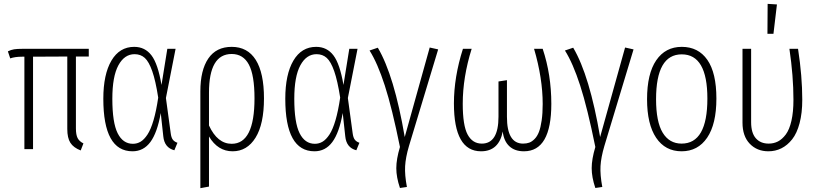

<svg xmlns="http://www.w3.org/2000/svg" viewBox="-20 -776 4264 999"><path d="M441.9 -481.9H375V-107.9Q375 -74.7 383.8 -57.6Q392.6 -40.5 414.1 -29.8L399.9 6.8Q362.3 -7.8 346.2 -33Q330.1 -58.1 330.1 -105V-481.9L151.9 -481V0H106.9V-481H95.2Q58.1 -481 33.2 -472.2L21 -508.8Q37.6 -517.1 53.5 -519.5Q69.3 -522 97.2 -522H441.9Z M678.2 -532.2Q734.4 -532.2 768.1 -488Q801.8 -443.8 820.3 -334L850.6 -522H893.6L843.3 -266.1L868.2 -83Q871.1 -59.6 879.6 -48.8Q888.2 -38.1 903.3 -33.2L887.2 5.9Q835.4 -7.3 829.6 -66.9L816.4 -188Q798.3 -85.4 762.5 -37.1Q726.6 11.2 669.4 11.2Q517.6 11.2 517.6 -262.2Q517.6 -389.2 559.8 -460.7Q602.1 -532.2 678.2 -532.2ZM680.2 -494.1Q627.4 -494.1 595.9 -436Q564.5 -377.9 564.5 -262.2Q564.5 -138.2 592 -83Q619.6 -27.8 671.4 -27.8Q693.4 -27.8 711.7 -38.8Q730 -49.8 747.3 -75.9Q764.6 -102.1 778.8 -150.4Q793 -198.7 803.2 -268.1Q789.6 -356 772.2 -405.5Q754.9 -455.1 733.4 -474.6Q711.9 -494.1 680.2 -494.1Z M1185.5 -532.2Q1268.1 -532.2 1310.8 -464.4Q1353.5 -396.5 1353.5 -264.2Q1353.5 -130.4 1309.6 -59.6Q1265.6 11.2 1190.4 11.2Q1113.3 11.2 1067.4 -65.9V194.8L1022.5 203.1V-300.8Q1022.5 -410.6 1063.7 -471.4Q1105 -532.2 1185.5 -532.2ZM1185.5 -27.8Q1304.2 -27.8 1304.2 -264.2Q1304.2 -384.8 1274.9 -439.9Q1245.6 -495.1 1185.5 -495.1Q1067.4 -495.1 1067.4 -293.9V-123Q1111.3 -27.8 1185.5 -27.8Z M1625 -532.2Q1681.2 -532.2 1714.8 -488Q1748.5 -443.8 1767.1 -334L1797.4 -522H1840.3L1790 -266.1L1814.9 -83Q1817.9 -59.6 1826.4 -48.8Q1835 -38.1 1850.1 -33.2L1834 5.9Q1782.2 -7.3 1776.4 -66.9L1763.2 -188Q1745.1 -85.4 1709.2 -37.1Q1673.3 11.2 1616.2 11.2Q1464.4 11.2 1464.4 -262.2Q1464.4 -389.2 1506.6 -460.7Q1548.8 -532.2 1625 -532.2ZM1627 -494.1Q1574.2 -494.1 1542.7 -436Q1511.2 -377.9 1511.2 -262.2Q1511.2 -138.2 1538.8 -83Q1566.4 -27.8 1618.2 -27.8Q1640.1 -27.8 1658.4 -38.8Q1676.8 -49.8 1694.1 -75.9Q1711.4 -102.1 1725.6 -150.4Q1739.7 -198.7 1750 -268.1Q1736.3 -356 1719 -405.5Q1701.7 -455.1 1680.2 -474.6Q1658.7 -494.1 1627 -494.1Z M1945.8 -527.8Q2031.2 -383.3 2085.9 -63L2215.8 -528.8L2259.8 -519L2107.9 -16.1Q2090.3 43.5 2087.9 88.9Q2085.4 134.3 2097.2 196.8L2061 202.1Q2042 146 2042 99.1Q2042 52.2 2061 -11.2Q2020 -213.9 1982.2 -330.8Q1944.3 -447.8 1902.8 -513.2Z M2803.7 -522Q2848.6 -387.2 2848.6 -235.8Q2848.6 11.2 2706.1 11.2Q2658.2 11.2 2629.9 -15.4Q2601.6 -42 2595.7 -91.8Q2586.4 -41.5 2558.1 -15.1Q2529.8 11.2 2482.9 11.2Q2341.8 11.2 2341.8 -237.8Q2341.8 -375 2388.7 -522H2434.1Q2387.7 -374 2387.7 -235.8Q2387.7 -123 2413.1 -75.9Q2438.5 -28.8 2486.8 -28.8Q2573.7 -28.8 2573.7 -168.9V-352.1L2617.7 -358.9V-168Q2617.7 -28.8 2701.7 -28.8Q2719.7 -28.8 2733.9 -33.9Q2748 -39.1 2761.7 -53Q2775.4 -66.9 2784.2 -89.6Q2793 -112.3 2798.3 -149.2Q2803.7 -186 2803.7 -234.9Q2803.7 -368.7 2758.8 -522Z M2962.4 -527.8Q3047.9 -383.3 3102.5 -63L3232.4 -528.8L3276.4 -519L3124.5 -16.1Q3106.9 43.5 3104.5 88.9Q3102.1 134.3 3113.8 196.8L3077.6 202.1Q3058.6 146 3058.6 99.1Q3058.6 52.2 3077.6 -11.2Q3036.6 -213.9 2998.8 -330.8Q2960.9 -447.8 2919.4 -513.2Z M3527.3 -532.2Q3613.3 -532.2 3660.4 -464.6Q3707.5 -397 3707.5 -263.2Q3707.5 -130.4 3659.4 -59.6Q3611.3 11.2 3526.4 11.2Q3441.4 11.2 3394 -59.1Q3346.7 -129.4 3346.7 -259.8Q3346.7 -392.6 3394.5 -462.4Q3442.4 -532.2 3527.3 -532.2ZM3527.3 -493.2Q3393.6 -493.2 3393.6 -259.8Q3393.6 -142.6 3428 -85.7Q3462.4 -28.8 3526.4 -28.8Q3660.6 -28.8 3660.6 -263.2Q3660.6 -493.2 3527.3 -493.2Z M3974.1 -755.9 4022.5 -752.9 4004.4 -600.1H3973.1ZM4132.3 -522Q4154.3 -379.4 4154.3 -256.8Q4154.3 -188 4140.4 -135.3Q4126.5 -82.5 4101.8 -51.3Q4077.1 -20 4045.9 -4.4Q4014.6 11.2 3978 11.2Q3918.9 11.2 3881.1 -28.1Q3843.3 -67.4 3843.3 -138.2V-522H3888.2V-140.1Q3888.2 -84.5 3912.6 -56.6Q3937 -28.8 3979.5 -28.8Q4005.9 -28.8 4027.8 -40Q4049.8 -51.3 4068.6 -76.4Q4087.4 -101.6 4097.9 -147.5Q4108.4 -193.4 4108.4 -256.8Q4108.4 -380.9 4087.4 -522Z"/></svg>

Font: Fira Sans Compressed ExtraLight
Style: Regular
Weight: 250
Width: 1
Designer: Carrois Corporate & Edenspiekermann AG
Foundry: Carrois Corporate GbR & Edenspiekermann AG
Version: Version 4.203;PS 004.203;hotconv 1.0.88;makeotf.lib2.5.64775